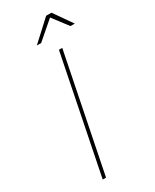

<svg xmlns="http://www.w3.org/2000/svg" viewBox="-225 -944 806 1001"><g transform="rotate(-30 178.0 -443.5)"><path d="M355.5 -777H329.5L259.5 -869L153 -777H127L246.5 -887H278.5ZM95 0H75L215.5 -700H235.5Z"/></g></svg>

Font: Argentum Sans Thin
Style: Italic
Weight: 100
Italic angle: -11°
Designer: Julieta Ulanovsky (font), Cristiano Sobral (main changes and remaster)
Foundry: Julieta Ulanovsky (font), Cristiano Sobral (main changes and remaster)
Version: Version 2.007;June 15, 2022;FontCreator 14.0.0.2814 64-bit; 